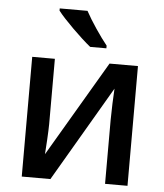

<svg xmlns="http://www.w3.org/2000/svg" viewBox="-54 -814 737 861"><g transform="rotate(5 314.5 -383.0)"><path d="M305 -766H180V-756C208 -719 286 -642 331 -606H404V-618C374 -655 329 -721 305 -766ZM178 -539H76V0H205L456 -429C454 -401 451 -325 451 -287V0H552V-539H424L171 -109C173 -134 178 -214 178 -245Z"/></g></svg>

Font: Noto Sans Thai Medium
Style: Regular
Weight: 500
Designer: Monotype Design Team
Foundry: Monotype Imaging Inc.
Version: Version 1.901